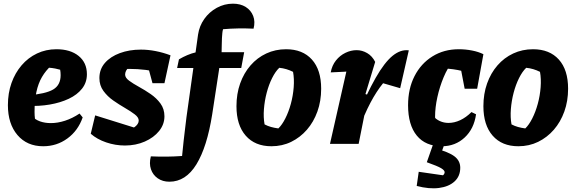

<svg xmlns="http://www.w3.org/2000/svg" viewBox="-20 -783 3135 1045"><path d="M215 13Q127 13 75 -48Q23 -109 23 -211Q23 -276 42.5 -331Q62 -386 97.5 -427.5Q133 -469 181.5 -492Q230 -515 287 -515Q363 -515 408 -478.5Q453 -442 453 -379Q453 -334 426.5 -300.5Q400 -267 354.5 -245.5Q309 -224 251 -214Q193 -204 131 -207V-264Q229 -272 269.5 -296Q310 -320 310 -374Q310 -406 299 -433L342 -392Q312 -404 280.5 -410Q249 -416 216 -415L259 -426Q229 -399 208.5 -364Q188 -329 178 -282Q168 -235 168 -174Q168 -155 170.5 -134.5Q173 -114 179 -94L155 -151Q171 -132 197.5 -122.5Q224 -113 257 -113Q294 -113 334 -126Q374 -139 413 -165L430 -144Q405 -72 347 -29.5Q289 13 215 13Z M474 -55 498 -155 732 -82H692Q704 -85 713.5 -92Q723 -99 729 -108Q735 -117 735 -127Q735 -144 713.5 -160.5Q692 -177 660 -195.5Q628 -214 596.5 -236Q565 -258 543 -288Q521 -318 521 -358Q521 -406 551 -440.5Q581 -475 632.5 -494Q684 -513 747 -513Q786 -513 827 -505Q868 -497 908 -482L857 -387Q817 -397 773 -402.5Q729 -408 683 -408Q665 -408 646.5 -407.5Q628 -407 610 -405L681 -415Q671 -408 666 -397.5Q661 -387 661 -377Q661 -360 682.5 -344Q704 -328 736 -310.5Q768 -293 800 -271Q832 -249 853.5 -219.5Q875 -190 875 -150Q875 -106 846 -70Q817 -34 768 -12.5Q719 9 660 9Q608 9 558 -8Q508 -25 474 -55ZM810 -330 769 -482H908L875 -330Z M902 206Q865 206 838.5 187.5Q812 169 801.5 138Q791 107 801 68Q846 70 887.5 69.5Q929 69 971 66Q976 17 979.5 -16.5Q983 -50 987 -80Q991 -110 995 -146L1058 -595Q1065 -642 1092 -680Q1119 -718 1160 -740.5Q1201 -763 1248 -763Q1289 -763 1317.5 -745Q1346 -727 1358 -696Q1370 -665 1360 -627Q1274 -631 1194 -624Q1191 -614 1190 -602Q1189 -590 1188 -575.5Q1187 -561 1187 -541Q1187 -521 1186 -494L1135 -161Q1107 17 1049 111.5Q991 206 902 206ZM944 -413 954 -460Q976 -473 999.5 -483Q1023 -493 1049 -499H1309L1293 -413Z M1457 13Q1368 13 1317.5 -44.5Q1267 -102 1267 -205Q1267 -272 1287 -328.5Q1307 -385 1343.5 -427Q1380 -469 1429.5 -492Q1479 -515 1537 -515Q1627 -515 1677.5 -459Q1728 -403 1728 -300Q1728 -233 1707.5 -176Q1687 -119 1650.5 -77Q1614 -35 1565 -11Q1516 13 1457 13ZM1495 -84Q1515 -103 1533 -138.5Q1551 -174 1563 -218Q1575 -262 1578.5 -308Q1582 -354 1575 -392Q1557 -401 1538.5 -406.5Q1520 -412 1500 -414Q1479 -394 1461 -358Q1443 -322 1431.5 -278Q1420 -234 1416.5 -189Q1413 -144 1420 -106Q1437 -97 1455 -92Q1473 -87 1495 -84Z M1776 0 1882 -468 1902 -397Q1879 -394 1853.5 -392.5Q1828 -391 1780 -389Q1787 -427 1808.5 -454Q1830 -481 1860 -495.5Q1890 -510 1921 -510Q1951 -510 1978.5 -494Q2006 -478 2022 -446L1969 -271L1985 -266L1932 0ZM1932 -76 1918 -135Q1976 -274 2024.5 -359Q2073 -444 2117 -479.5Q2161 -515 2205 -509L2158 -303L2065 -330Q2029 -286 1996 -223.5Q1963 -161 1932 -76Z M2385 13Q2296 13 2248.5 -45Q2201 -103 2201 -210Q2201 -300 2236 -368.5Q2271 -437 2333.5 -476Q2396 -515 2477 -515Q2514 -515 2549.5 -508Q2585 -501 2611 -488L2559 -375Q2478 -411 2369 -411L2445 -449Q2416 -414 2394.5 -362.5Q2373 -311 2360.5 -254.5Q2348 -198 2348 -148Q2348 -137 2350.5 -125.5Q2353 -114 2357 -105L2337 -153Q2352 -134 2374 -124Q2396 -114 2421 -114Q2453 -114 2485 -129Q2517 -144 2546 -173L2571 -161Q2560 -82 2509 -34.5Q2458 13 2385 13ZM2509 -300 2473 -488H2611L2577 -300ZM2248 229 2259 152 2391 171Q2395 168 2397.5 163.5Q2400 159 2400 154Q2400 144 2381 132.5Q2362 121 2303 100L2349 25Q2422 44 2453.5 68Q2485 92 2485 130Q2485 176 2454 204.5Q2423 233 2369.5 240Q2316 247 2248 229ZM2344 -17H2406L2363 100H2303Z M2801 13Q2712 13 2661.5 -44.5Q2611 -102 2611 -205Q2611 -272 2631 -328.5Q2651 -385 2687.5 -427Q2724 -469 2773.5 -492Q2823 -515 2881 -515Q2971 -515 3021.5 -459Q3072 -403 3072 -300Q3072 -233 3051.5 -176Q3031 -119 2994.5 -77Q2958 -35 2909 -11Q2860 13 2801 13ZM2839 -84Q2859 -103 2877 -138.5Q2895 -174 2907 -218Q2919 -262 2922.5 -308Q2926 -354 2919 -392Q2901 -401 2882.5 -406.5Q2864 -412 2844 -414Q2823 -394 2805 -358Q2787 -322 2775.5 -278Q2764 -234 2760.5 -189Q2757 -144 2764 -106Q2781 -97 2799 -92Q2817 -87 2839 -84Z"/></svg>

Font: Piazzolla Thin Black
Style: Italic
Weight: 900
Italic angle: -11.3°
Version: Version 2.005